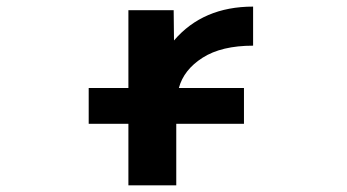

<svg xmlns="http://www.w3.org/2000/svg" viewBox="-20 -554 1040 576"><path d="M365.2 -523.4H501L502 -432.6Q588.9 -534.2 739.3 -534.2V-417Q644.5 -417 587.9 -380.9Q531.2 -344.7 516.6 -290H711.9V-182.6H508.8V2H365.2V-182.6H246.1V-290H365.2Z"/></svg>

Font: GenEi Gothic M Regular
Style: Bold
Weight: 700
Designer: o_tamon (Modified); [Source Han Sans]
Ryoko NISHIZUKA  (kana & ideographs); Paul D. Hunt (Latin, Greek & Cyrillic); Wenl
Version: Version 1.1a;Original Version 1.004